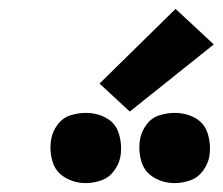

<svg xmlns="http://www.w3.org/2000/svg" viewBox="-20 -1018 501 432"><path d="M373 -606Q390 -606 407.5 -612Q425 -618 436.5 -633.5Q448 -649 451 -666Q455 -691 448 -715.5Q441 -740 420 -752Q399 -764 373 -764Q356 -764 338.5 -758.5Q321 -753 309.5 -737.5Q298 -722 295 -704Q291 -679 298 -655Q305 -631 326.5 -618.5Q348 -606 373 -606ZM173 -606Q190 -606 207.5 -612Q225 -618 236.5 -633.5Q248 -649 251 -666Q255 -691 248 -715.5Q241 -740 220 -752Q199 -764 173 -764Q156 -764 138.5 -758.5Q121 -753 109.5 -737.5Q98 -722 95 -704Q91 -679 98 -655Q105 -631 126.5 -618.5Q148 -606 173 -606ZM272 -767 461 -918 375 -998 204 -830Z"/></svg>

Font: Iosevka Sparkle Heavy
Style: Italic
Weight: 900
Italic angle: -9°
Designer: Belleve Invis
Foundry: Belleve Invis
Version: Version 4.5.0; ttfautohint (v1.8.3)